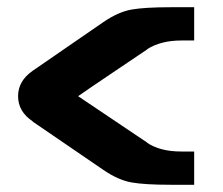

<svg xmlns="http://www.w3.org/2000/svg" viewBox="-20 -512 617 531"><path d="M70 -316 266 -451Q307 -479 343.5 -485.5Q380 -492 451 -492H517V-400H481Q425 -400 387 -376H388Q354 -353 291.5 -311Q229 -269 196 -246L388 -117H387Q423 -93 481 -93H517V-1H451Q380 -1 343.5 -7.5Q307 -14 266 -42L70 -176H71Q30 -203 30 -246Q30 -288 70 -316Z"/></svg>

Font: Aneo
Style: Bold
Weight: 700
Designer: Anastasios Pappas
Foundry: Anastasios Pappas
Version: Version 1.000